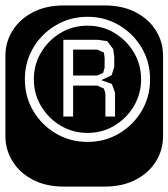

<svg xmlns="http://www.w3.org/2000/svg" viewBox="-22 -689 622 709"><path d="M213.9 0Q147.9 0 99.6 -25.1Q51.3 -50.3 24.7 -92.8Q-2 -135.3 -2 -186V-482.9Q-2 -534.2 24.7 -576.4Q51.3 -618.7 99.6 -643.8Q147.9 -668.9 213.9 -668.9H364.3Q430.2 -668.9 478.8 -643.8Q527.3 -618.7 553.7 -576.4Q580.1 -534.2 580.1 -482.9V-186Q580.1 -135.3 553.7 -92.8Q527.3 -50.3 478.8 -25.1Q430.2 0 364.3 0ZM301.3 -165Q365.2 -165 417.7 -196Q470.2 -227.1 501.2 -279.5Q532.2 -332 532.2 -396Q532.2 -460 501.2 -512.5Q470.2 -564.9 417.7 -595.9Q365.2 -627 301.3 -627Q237.3 -627 184.6 -595.9Q131.8 -564.9 100.8 -512.5Q69.8 -460 69.8 -396Q69.8 -332 100.8 -279.5Q131.8 -227.1 184.6 -196Q237.3 -165 301.3 -165ZM301.3 -198.2Q246.6 -198.2 201.7 -225.1Q156.7 -252 129.9 -296.9Q103 -341.8 103 -396Q103 -450.7 129.9 -495.6Q156.7 -540.5 201.7 -567.4Q246.6 -594.2 301.3 -594.2Q356 -594.2 400.6 -567.4Q445.3 -540.5 472.2 -495.6Q499 -450.7 499 -396Q499 -341.8 472.2 -296.9Q445.3 -252 400.6 -225.1Q356 -198.2 301.3 -198.2ZM211.9 -258.8H248V-373H336.9L361.8 -361.8L367.2 -344.2V-258.8H402.8V-347.2L391.1 -378.9L352.1 -393.1L390.1 -411.1L399.9 -441.9V-480L396 -507.8L374 -537.1L338.9 -542H211.9ZM248 -410.2V-505.9H336.9L361.8 -495.1L364.3 -475.1V-439L358.9 -419.9L336.9 -410.2Z"/></svg>

Font: Monofett
Style: Regular
Weight: 400
Designer: Vernon Adams
Foundry: Vernon Adams
Version: Version 1.100; ttfautohint (v1.8.4.7-5d5b);gftools[0.9.28]